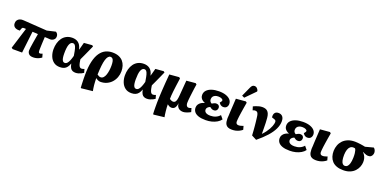

<svg xmlns="http://www.w3.org/2000/svg" viewBox="-17 -1943 6593 3292"><g transform="rotate(20 3280.0 -297.0)"><path d="M488 14Q431 14 407 -12.5Q383 -39 383 -74Q383 -92 387.5 -128Q392 -164 402.5 -227Q413 -290 430 -389Q405 -391 379.5 -392.5Q354 -394 329 -395L283 1H111L87 -16L207 -402Q195 -403 185 -403.5Q175 -404 166 -404Q149 -404 142 -397Q135 -390 128 -371L117 -339Q98 -338 76.5 -340.5Q55 -343 35.5 -352.5Q16 -362 3.5 -380.5Q-9 -399 -9 -429Q-9 -462 7 -485Q23 -508 52.5 -519.5Q82 -531 122 -527L552 -498L707 -534Q731 -517 739.5 -499Q748 -481 748 -458Q748 -431 734.5 -413Q721 -395 700 -385.5Q679 -376 657 -376Q636 -378 610.5 -379.5Q585 -381 558 -382Q555 -331 553 -290.5Q551 -250 550 -219Q549 -188 548.5 -165.5Q548 -143 548 -128Q548 -115 551 -106Q554 -97 560.5 -92.5Q567 -88 576 -88Q582 -88 594.5 -92Q607 -96 620 -101L638 -36Q624 -26 601.5 -14Q579 -2 550 6Q521 14 488 14Z M975 15Q906 15 860.5 -19.5Q815 -54 792 -112Q769 -170 769 -238Q769 -296 783.5 -348.5Q798 -401 827.5 -442.5Q857 -484 903 -508Q949 -532 1011 -532Q1038 -532 1064.5 -525Q1091 -518 1114.5 -501.5Q1138 -485 1155.5 -455.5Q1173 -426 1183 -380H1184Q1191 -401 1196.5 -422Q1202 -443 1208.5 -467Q1215 -491 1222 -517L1370 -529L1390 -513Q1367 -461 1345 -412Q1323 -363 1302.5 -318.5Q1282 -274 1262 -232L1265 -210Q1272 -163 1281.5 -136.5Q1291 -110 1303.5 -99Q1316 -88 1333 -88Q1345 -88 1357 -91.5Q1369 -95 1384 -101L1402 -36Q1387 -25 1364.5 -14Q1342 -3 1315 5.5Q1288 14 1259 14Q1231 14 1206.5 4Q1182 -6 1165.5 -33Q1149 -60 1140 -110H1139Q1125 -69 1103.5 -40.5Q1082 -12 1050.5 1.5Q1019 15 975 15ZM1027 -82Q1054 -82 1073 -102.5Q1092 -123 1107.5 -160.5Q1123 -198 1136 -248L1132 -272Q1122 -338 1111 -376.5Q1100 -415 1085.5 -432Q1071 -449 1050 -449Q1028 -449 1012 -434.5Q996 -420 986 -392.5Q976 -365 971.5 -325Q967 -285 967 -233Q967 -184 973 -150.5Q979 -117 992.5 -99.5Q1006 -82 1027 -82Z M1443 230 1435 225Q1433 195 1432 169Q1431 143 1430 117.5Q1429 92 1428.5 64Q1428 36 1428 0Q1428 -152 1452 -254Q1476 -356 1519 -417Q1562 -478 1619 -504.5Q1676 -531 1742 -531Q1810 -531 1858 -511Q1906 -491 1936 -456Q1966 -421 1980 -375.5Q1994 -330 1994 -279Q1994 -221 1974 -167.5Q1954 -114 1917.5 -73.5Q1881 -33 1829.5 -9.5Q1778 14 1714 14Q1695 14 1671.5 4.5Q1648 -5 1629 -22H1628Q1628 6 1629.5 38Q1631 70 1634 102Q1637 134 1641.5 161.5Q1646 189 1650 208ZM1691 -61Q1721 -61 1742 -83.5Q1763 -106 1775.5 -143Q1788 -180 1794 -224Q1800 -268 1800 -311Q1800 -359 1793 -389.5Q1786 -420 1771.5 -434.5Q1757 -449 1735 -449Q1711 -449 1692 -427.5Q1673 -406 1659.5 -361.5Q1646 -317 1638.5 -248.5Q1631 -180 1628 -88Q1644 -75 1660 -68Q1676 -61 1691 -61Z M2279 15Q2210 15 2164.5 -19.5Q2119 -54 2096 -112Q2073 -170 2073 -238Q2073 -296 2087.5 -348.5Q2102 -401 2131.5 -442.5Q2161 -484 2207 -508Q2253 -532 2315 -532Q2342 -532 2368.5 -525Q2395 -518 2418.5 -501.5Q2442 -485 2459.5 -455.5Q2477 -426 2487 -380H2488Q2495 -401 2500.5 -422Q2506 -443 2512.5 -467Q2519 -491 2526 -517L2674 -529L2694 -513Q2671 -461 2649 -412Q2627 -363 2606.5 -318.5Q2586 -274 2566 -232L2569 -210Q2576 -163 2585.5 -136.5Q2595 -110 2607.5 -99Q2620 -88 2637 -88Q2649 -88 2661 -91.5Q2673 -95 2688 -101L2706 -36Q2691 -25 2668.5 -14Q2646 -3 2619 5.5Q2592 14 2563 14Q2535 14 2510.5 4Q2486 -6 2469.5 -33Q2453 -60 2444 -110H2443Q2429 -69 2407.5 -40.5Q2386 -12 2354.5 1.5Q2323 15 2279 15ZM2331 -82Q2358 -82 2377 -102.5Q2396 -123 2411.5 -160.5Q2427 -198 2440 -248L2436 -272Q2426 -338 2415 -376.5Q2404 -415 2389.5 -432Q2375 -449 2354 -449Q2332 -449 2316 -434.5Q2300 -420 2290 -392.5Q2280 -365 2275.5 -325Q2271 -285 2271 -233Q2271 -184 2277 -150.5Q2283 -117 2296.5 -99.5Q2310 -82 2331 -82Z M2765 230 2755 225Q2753 199 2752 169.5Q2751 140 2751 102Q2751 64 2751 16Q2751 -22 2753.5 -78.5Q2756 -135 2760 -204.5Q2764 -274 2770 -351.5Q2776 -429 2783 -509L2959 -524L2979 -507Q2967 -423 2959 -362.5Q2951 -302 2946 -257.5Q2941 -213 2939 -180Q2937 -147 2937 -118Q2950 -109 2968 -101Q2986 -93 3002 -93Q3023 -93 3037 -105.5Q3051 -118 3059.5 -148.5Q3068 -179 3072 -232L3094 -509L3260 -524L3280 -507Q3274 -473 3268.5 -433Q3263 -393 3258 -352.5Q3253 -312 3248.5 -275Q3244 -238 3241.5 -207.5Q3239 -177 3239 -159Q3239 -139 3244 -122.5Q3249 -106 3260 -96Q3271 -86 3289 -86Q3300 -86 3312.5 -89.5Q3325 -93 3337 -99L3357 -31Q3343 -23 3326 -15Q3309 -7 3290.5 -0.5Q3272 6 3254.5 10Q3237 14 3223 14Q3185 14 3158.5 0Q3132 -14 3117.5 -39.5Q3103 -65 3102 -98H3101Q3097 -65 3087 -40Q3077 -15 3059 -0.5Q3041 14 3013 14Q2986 14 2966.5 2.5Q2947 -9 2935 -19H2934Q2934 5 2936 37Q2938 69 2941.5 102.5Q2945 136 2949 163.5Q2953 191 2957 208Z M3635 14Q3553 14 3501 -4Q3449 -22 3424.5 -54.5Q3400 -87 3400 -131Q3400 -163 3416.5 -189Q3433 -215 3461 -232.5Q3489 -250 3522 -257V-259Q3497 -269 3476.5 -284.5Q3456 -300 3444 -321.5Q3432 -343 3432 -372Q3432 -422 3464 -457Q3496 -492 3553 -511Q3610 -530 3685 -530Q3763 -530 3816 -510.5Q3869 -491 3896 -458.5Q3923 -426 3923 -385Q3923 -351 3903 -326Q3883 -301 3840 -301Q3823 -301 3807 -308.5Q3791 -316 3779.5 -328Q3768 -340 3761 -352Q3777 -372 3783.5 -381.5Q3790 -391 3790 -402Q3790 -417 3766 -429.5Q3742 -442 3702 -442Q3672 -442 3647.5 -432Q3623 -422 3609 -402Q3595 -382 3595 -353Q3595 -330 3606.5 -313Q3618 -296 3637 -288Q3653 -298 3672.5 -307.5Q3692 -317 3711 -317Q3742 -317 3758.5 -301Q3775 -285 3775 -260Q3775 -231 3757 -212Q3739 -193 3709 -193Q3685 -193 3667 -203Q3649 -213 3634 -225Q3611 -218 3592 -199.5Q3573 -181 3573 -158Q3573 -135 3585 -119Q3597 -103 3622 -94Q3647 -85 3685 -85Q3738 -85 3782 -104Q3826 -123 3855 -158L3905 -97Q3880 -62 3837.5 -37Q3795 -12 3743 1Q3691 14 3635 14Z M4114 14Q4069 14 4041.5 1.5Q4014 -11 4000.5 -33Q3987 -55 3982.5 -81.5Q3978 -108 3978 -136Q3978 -140 3978 -147Q3978 -154 3978.5 -162Q3979 -170 3980 -180.5Q3981 -191 3981.5 -203.5Q3982 -216 3982.5 -231Q3983 -246 3984 -264Q3985 -282 3986 -302Q3987 -322 3988.5 -345Q3990 -368 3991.5 -393.5Q3993 -419 3994.5 -448Q3996 -477 3998 -509L4176 -524L4196 -507Q4186 -453 4178.5 -404.5Q4171 -356 4164.5 -315.5Q4158 -275 4154 -242Q4150 -209 4148 -185.5Q4146 -162 4146 -149Q4146 -133 4151 -121Q4156 -109 4167.5 -102.5Q4179 -96 4198 -96Q4216 -96 4239.5 -102.5Q4263 -109 4281 -116L4299 -51Q4274 -30 4244.5 -15.5Q4215 -1 4182.5 6.5Q4150 14 4114 14ZM4126 -574 4081 -595 4158 -765Q4171 -796 4186.5 -810Q4202 -824 4228 -824Q4253 -824 4270.5 -807.5Q4288 -791 4298 -766V-749Z M4565 35 4475 -12Q4472 -62 4469.5 -99Q4467 -136 4464 -168Q4461 -200 4457.5 -235.5Q4454 -271 4448 -317Q4443 -367 4434.5 -391Q4426 -415 4413 -423Q4400 -431 4379 -431Q4371 -431 4360.5 -429Q4350 -427 4336 -420L4316 -485Q4334 -494 4360.5 -504.5Q4387 -515 4417 -522.5Q4447 -530 4477 -530Q4504 -530 4527.5 -523.5Q4551 -517 4569.5 -500.5Q4588 -484 4599.5 -455Q4611 -426 4615 -382Q4619 -343 4620.5 -293Q4622 -243 4622.5 -190.5Q4623 -138 4623 -94Q4657 -129 4682 -163Q4707 -197 4724 -228Q4741 -259 4751 -285Q4761 -311 4765 -331Q4769 -351 4769 -362Q4769 -379 4762 -389Q4755 -399 4732 -406L4690 -420Q4683 -472 4704 -501Q4725 -530 4771 -530Q4818 -530 4844.5 -500Q4871 -470 4871 -412Q4871 -346 4837.5 -274Q4804 -202 4735.5 -125Q4667 -48 4565 35Z M5169 14Q5087 14 5035 -4Q4983 -22 4958.5 -54.5Q4934 -87 4934 -131Q4934 -163 4950.5 -189Q4967 -215 4995 -232.5Q5023 -250 5056 -257V-259Q5031 -269 5010.5 -284.5Q4990 -300 4978 -321.5Q4966 -343 4966 -372Q4966 -422 4998 -457Q5030 -492 5087 -511Q5144 -530 5219 -530Q5297 -530 5350 -510.5Q5403 -491 5430 -458.5Q5457 -426 5457 -385Q5457 -351 5437 -326Q5417 -301 5374 -301Q5357 -301 5341 -308.5Q5325 -316 5313.5 -328Q5302 -340 5295 -352Q5311 -372 5317.5 -381.5Q5324 -391 5324 -402Q5324 -417 5300 -429.5Q5276 -442 5236 -442Q5206 -442 5181.5 -432Q5157 -422 5143 -402Q5129 -382 5129 -353Q5129 -330 5140.5 -313Q5152 -296 5171 -288Q5187 -298 5206.5 -307.5Q5226 -317 5245 -317Q5276 -317 5292.5 -301Q5309 -285 5309 -260Q5309 -231 5291 -212Q5273 -193 5243 -193Q5219 -193 5201 -203Q5183 -213 5168 -225Q5145 -218 5126 -199.5Q5107 -181 5107 -158Q5107 -135 5119 -119Q5131 -103 5156 -94Q5181 -85 5219 -85Q5272 -85 5316 -104Q5360 -123 5389 -158L5439 -97Q5414 -62 5371.5 -37Q5329 -12 5277 1Q5225 14 5169 14Z M5648 14Q5603 14 5575.5 1.5Q5548 -11 5534.5 -33Q5521 -55 5516.5 -81.5Q5512 -108 5512 -136Q5512 -140 5512 -147Q5512 -154 5512.5 -162Q5513 -170 5514 -180.5Q5515 -191 5515.5 -203.5Q5516 -216 5516.5 -231Q5517 -246 5518 -264Q5519 -282 5520 -302Q5521 -322 5522.5 -345Q5524 -368 5525.5 -393.5Q5527 -419 5528.5 -448Q5530 -477 5532 -509L5710 -524L5730 -507Q5720 -453 5712.5 -404.5Q5705 -356 5698.5 -315.5Q5692 -275 5688 -242Q5684 -209 5682 -185.5Q5680 -162 5680 -149Q5680 -133 5685 -121Q5690 -109 5701.5 -102.5Q5713 -96 5732 -96Q5750 -96 5773.5 -102.5Q5797 -109 5815 -116L5833 -51Q5808 -30 5778.5 -15.5Q5749 -1 5716.5 6.5Q5684 14 5648 14Z M6144 14Q6074 14 6023 -5Q5972 -24 5940 -59Q5908 -94 5893 -141Q5878 -188 5879 -244Q5881 -298 5899 -346.5Q5917 -395 5952.5 -433Q5988 -471 6042.5 -493.5Q6097 -516 6172 -516Q6193 -516 6220 -513.5Q6247 -511 6273.5 -507.5Q6300 -504 6323 -499.5Q6346 -495 6360 -492L6507 -531Q6527 -517 6536.5 -493Q6546 -469 6546 -449Q6546 -434 6539 -413.5Q6532 -393 6513.5 -377.5Q6495 -362 6459 -363Q6445 -363 6428 -368.5Q6411 -374 6393 -382Q6375 -390 6358 -398L6357 -396Q6379 -375 6394 -350Q6409 -325 6416 -295.5Q6423 -266 6422 -232Q6421 -191 6404.5 -148Q6388 -105 6354.5 -68Q6321 -31 6269 -8.5Q6217 14 6144 14ZM6147 -65Q6173 -65 6192 -83.5Q6211 -102 6223 -142Q6235 -182 6237 -247Q6238 -296 6234 -327.5Q6230 -359 6224 -378Q6218 -397 6209 -408Q6199 -410 6191 -411Q6183 -412 6176 -412Q6144 -412 6121 -392Q6098 -372 6085.5 -334Q6073 -296 6071 -240Q6070 -179 6078.5 -140.5Q6087 -102 6104.5 -83.5Q6122 -65 6147 -65Z"/></g></svg>

Font: Literata 18pt ExtraBold
Style: Italic
Weight: 800
Italic angle: -2°
Designer: Latin by Veronika Burian and Jose Scaglione. Greek by Irene Vlachou. Cyrillic by Vera Evstafieva
Foundry: TypeTogether
Version: Version 3.103;gftools[0.9.29]